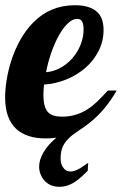

<svg xmlns="http://www.w3.org/2000/svg" viewBox="-33 -529 471 742"><path d="M137.2 167Q127.9 155.8 123 142.3Q118.2 128.9 118.2 115.2Q118.2 88.4 135.3 59.3Q152.3 30.3 185.1 2.9Q165.5 5.9 143.1 5.9Q69.3 5.9 29.3 -31.2Q-13.2 -70.8 -13.2 -152.8Q-13.2 -183.6 -7.1 -221.2Q-1 -258.8 11.2 -296.4Q24.9 -338.4 46.1 -376Q67.4 -413.6 95.7 -442.4Q161.1 -508.8 256.8 -508.8Q317.9 -508.8 345.7 -479.5Q367.2 -456.5 367.2 -413.1Q367.2 -370.6 348.6 -333.3Q330.1 -295.9 297.4 -267.1Q264.6 -238.8 223.1 -221.9Q181.6 -205.1 137.2 -202.1Q134.8 -176.8 134.8 -162.1Q134.8 -113.3 153.3 -94.7Q169.4 -78.1 207 -78.1Q261.2 -78.1 306.2 -107.4Q325.2 -119.6 342.8 -136.5Q360.4 -153.3 383.8 -179.2H418Q374.5 -103.5 315.9 -56.6Q293 -38.1 270.5 -23.9Q248 -9.3 233.2 5.1Q218.3 19.5 210 36.6Q201.2 55.2 201.2 84Q201.2 103.5 210.4 117.2Q220.2 133.8 240.2 133.8Q254.9 133.8 275.9 121.6Q290.5 112.3 292.5 110.8L308.1 100.1Q306.2 115.7 306.2 130.9Q296.9 140.1 285.2 151.1Q273.4 162.1 261.7 170.4Q230 192.9 196.8 192.9Q158.7 192.9 137.2 167ZM246.1 -303.2Q266.6 -326.7 278.3 -355.7Q290 -384.8 290 -415Q290 -435.1 284.4 -445.6Q278.8 -456.1 265.1 -456.1Q247.1 -456.1 228.8 -438.5Q210.4 -420.9 193.4 -390.1Q177.7 -361.3 165 -324.7Q152.3 -288.1 145 -250Q172.9 -252 199.2 -266.1Q225.6 -280.3 246.1 -303.2Z"/></svg>

Font: Pattaya
Style: Regular
Weight: 400
Designer: Pablo Impallari / Thai characters Designed by Thanarat Vachiruckul and Suppakit Chalermlarp
Foundry: Pablo Impallari
Version: Version 2.001